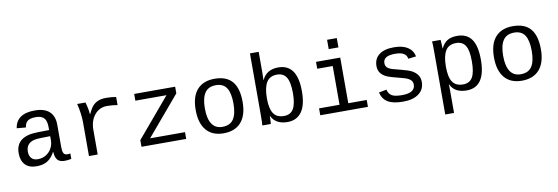

<svg xmlns="http://www.w3.org/2000/svg" viewBox="-63 -1210 5527 1902"><g transform="rotate(-10 2700.5 -259.0)"><path d="M537.6 -54.2Q550.3 -54.2 566.4 -57.6V-2.9Q533.2 4.9 498.5 4.9Q449.7 4.9 427.5 -20.8Q405.3 -46.4 402.3 -101.1H399.4Q367.7 -42 324.5 -16.1Q281.2 9.8 217.8 9.8Q140.6 9.8 101.6 -32.2Q62.5 -74.2 62.5 -147.5Q62.5 -317.9 284.2 -320.3L399.4 -322.3V-351.1Q399.4 -415 373.5 -443.1Q347.7 -471.2 291 -471.2Q233.4 -471.2 208 -450.7Q182.6 -430.2 177.7 -387.2L85.9 -395.5Q108.4 -538.1 292.5 -538.1Q390.1 -538.1 439.2 -492.4Q488.3 -446.8 488.3 -360.4V-132.8Q488.3 -93.8 498.5 -74Q508.8 -54.2 537.6 -54.2ZM240.2 -57.1Q287.1 -57.1 323.2 -79.6Q359.4 -102.1 379.4 -139.6Q399.4 -177.2 399.4 -217.3V-260.7L306.6 -258.8Q249 -257.8 218.8 -246.1Q188.5 -234.4 171.6 -210.2Q154.8 -186 154.8 -146Q154.8 -106 176.5 -81.5Q198.2 -57.1 240.2 -57.1Z M1110.4 -448.2Q1055.7 -457.5 1006.8 -457.5Q928.2 -457.5 879.9 -398.4Q831.5 -339.4 831.5 -248V0H743.7V-342.3Q743.7 -379.4 737.1 -429.7Q730.5 -480 718.3 -528.3H801.8Q821.3 -460.9 825.2 -406.2H827.6Q852.1 -460.9 875.5 -486.6Q898.9 -512.2 931.2 -525.1Q963.4 -538.1 1009.8 -538.1Q1060.5 -538.1 1110.4 -529.8Z M1272 0V-66.9L1604.5 -460.4H1291.5V-528.3H1703.6V-461.4L1370.6 -67.9H1721.7V0Z M2335.9 -264.6Q2335.9 -131.3 2274.7 -60.8Q2213.4 9.8 2097.7 9.8Q1984.4 9.8 1924.1 -61.5Q1863.8 -132.8 1863.8 -264.6Q1863.8 -400.9 1925.5 -469.5Q1987.3 -538.1 2100.6 -538.1Q2219.7 -538.1 2277.8 -470.2Q2335.9 -402.3 2335.9 -264.6ZM2243.7 -264.6Q2243.7 -369.6 2210.2 -421.4Q2176.8 -473.1 2102.1 -473.1Q2026.4 -473.1 1991.2 -420.4Q1956.1 -367.7 1956.1 -264.6Q1956.1 -162.1 1991.2 -108.6Q2026.4 -55.2 2096.7 -55.2Q2174.3 -55.2 2209 -107.4Q2243.7 -159.7 2243.7 -264.6Z M2932.6 -266.6Q2932.6 -127.9 2883.1 -59.1Q2833.5 9.8 2741.2 9.8Q2622.1 9.8 2578.1 -80.1H2577.1Q2577.1 -56.6 2575.4 -31.2Q2573.7 -5.9 2572.8 0H2487.8Q2490.7 -26.4 2490.7 -108.9V-724.6H2578.6V-518.1Q2578.6 -486.3 2576.7 -441.4H2578.6Q2623 -539.1 2741.7 -539.1Q2932.6 -539.1 2932.6 -266.6ZM2841.8 -263.7Q2841.8 -373 2811.8 -422.1Q2781.7 -471.2 2717.8 -471.2Q2645 -471.2 2611.8 -417.7Q2578.6 -364.3 2578.6 -255.9Q2578.6 -153.8 2610.8 -104.5Q2643.1 -55.2 2716.8 -55.2Q2782.7 -55.2 2812.3 -106.2Q2841.8 -157.2 2841.8 -263.7Z M3364.3 -69.3H3549.8V0H3070.3V-69.3H3276.4V-459H3120.6V-528.3H3364.3ZM3266.6 -630.9V-724.6H3364.3V-630.9Z M4118.2 -150.9Q4118.2 -75.7 4061.3 -33Q4004.4 9.8 3903.8 9.8Q3803.2 9.8 3750.7 -21.7Q3698.2 -53.2 3682.1 -121.1L3759.8 -136.2Q3769 -94.2 3799.6 -75Q3830.1 -55.7 3903.8 -55.7Q4035.6 -55.7 4035.6 -139.2Q4035.6 -170.4 4011.7 -189.7Q3987.8 -209 3938.5 -221.2Q3809.6 -252.9 3774.9 -271Q3740.2 -289.1 3721.7 -316.2Q3703.1 -343.3 3703.1 -383.8Q3703.1 -455.6 3754.9 -496.1Q3806.6 -536.6 3904.8 -536.6Q3990.7 -536.6 4042 -504.2Q4093.3 -471.7 4106 -409.7L4026.9 -399.9Q4021.5 -435.1 3992.2 -453.1Q3962.9 -471.2 3904.8 -471.2Q3785.2 -471.2 3785.2 -397.5Q3785.2 -368.2 3805.4 -350.6Q3825.7 -333 3870.6 -322.3L3928.7 -307.1Q4008.3 -287.6 4043.2 -268.6Q4078.1 -249.5 4098.1 -220.9Q4118.2 -192.4 4118.2 -150.9Z M4732.9 -266.6Q4732.9 9.8 4541.5 9.8Q4421.4 9.8 4379.9 -80.1H4377.4Q4379.4 -76.2 4379.4 1V207.5H4291V-418.9Q4291 -502 4288.1 -528.3H4373.5Q4374 -526.4 4375 -513.9Q4376 -501.5 4377.2 -477.3Q4378.4 -453.1 4378.4 -441.4H4380.4Q4404.8 -492.7 4442.6 -515.9Q4480.5 -539.1 4541.5 -539.1Q4638.2 -539.1 4685.5 -472.4Q4732.9 -405.8 4732.9 -266.6ZM4642.1 -266.6Q4642.1 -377 4612.3 -424.1Q4582.5 -471.2 4518.6 -471.2Q4444.8 -471.2 4412.1 -417.7Q4379.4 -364.3 4379.4 -255.9Q4379.4 -151.9 4412.1 -103.5Q4444.8 -55.2 4517.6 -55.2Q4582.5 -55.2 4612.3 -104.5Q4642.1 -153.8 4642.1 -266.6Z M5336.4 -264.6Q5336.4 -131.3 5275.1 -60.8Q5213.9 9.8 5098.1 9.8Q4984.9 9.8 4924.6 -61.5Q4864.3 -132.8 4864.3 -264.6Q4864.3 -400.9 4926 -469.5Q4987.8 -538.1 5101.1 -538.1Q5220.2 -538.1 5278.3 -470.2Q5336.4 -402.3 5336.4 -264.6ZM5244.1 -264.6Q5244.1 -369.6 5210.7 -421.4Q5177.2 -473.1 5102.5 -473.1Q5026.9 -473.1 4991.7 -420.4Q4956.5 -367.7 4956.5 -264.6Q4956.5 -162.1 4991.7 -108.6Q5026.9 -55.2 5097.2 -55.2Q5174.8 -55.2 5209.5 -107.4Q5244.1 -159.7 5244.1 -264.6Z"/></g></svg>

Font: Liberation Mono
Style: Regular
Weight: 400
Monospace: yes
Designer: Steve Matteson
Foundry: Ascender Corporation
Version: Version 2.1.5